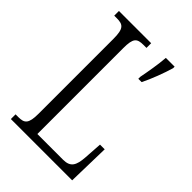

<svg xmlns="http://www.w3.org/2000/svg" viewBox="-211 -806 897 897"><g transform="rotate(45 237.5 -357.0)"><path d="M32 0H437L442 -210H411L405 -119C401 -64 388 -38 339 -38H169V-606C169 -672 183 -683 226 -683H245V-714H32V-683H49C90 -683 106 -672 106 -604V-109C106 -42 90 -31 50 -31H32ZM320 -567V-554H342C363 -595 388 -662 400 -704V-714H342C338 -664 329 -614 320 -567Z"/></g></svg>

Font: Noto Serif Georgian ExtraCondensed Light
Style: Regular
Weight: 300
Width: 2
Designer: Monotype Design Team, Akaki Razmadze
Foundry: Google LLC
Version: Version 2.003